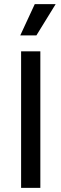

<svg xmlns="http://www.w3.org/2000/svg" viewBox="-20 -908 297 928"><path d="M82 0V-660H175V0ZM156 -737H78L148 -888H249Z"/></svg>

Font: Bricolage Grotesque 24pt
Style: Regular
Weight: 400
Designer: Mathieu Triay
Foundry: Atelier Triay
Version: Version 1.001;gftools[0.9.33.dev8+g029e19f]